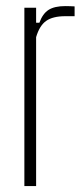

<svg xmlns="http://www.w3.org/2000/svg" viewBox="-20 -626 272 646"><path d="M62 0V-600H101.5V-549.5H112.5Q123.5 -580 143.5 -592.8Q163.5 -605.5 199.5 -605.5Q206 -605.5 215.2 -605.2Q224.5 -605 231 -604.5V-571.5H199.5Q158 -571.5 135.5 -555.8Q113 -540 101.5 -501V0Z"/></svg>

Font: Big Shoulders Thin
Style: Regular
Weight: 100
Version: Version 2.002